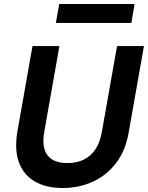

<svg xmlns="http://www.w3.org/2000/svg" viewBox="-20 -931 742 963"><path d="M295 12Q210 12 153.5 -21.5Q97 -55 74.5 -118Q52 -181 67 -270L143 -700H278L202 -270Q193 -220 202.5 -185Q212 -150 241 -131.5Q270 -113 318 -113Q364 -113 399.5 -130Q435 -147 458.5 -182Q482 -217 491 -270L567 -700H702L626 -270Q610 -174 561 -111.5Q512 -49 443 -18.5Q374 12 295 12ZM260 -816 277 -911H655L639 -816Z"/></svg>

Font: DM Sans 18pt
Style: Bold Italic
Weight: 700
Italic angle: -10°
Designer: Colophon Foundry, Jonny Pinhorn
Foundry: Colophon Foundry
Version: Version 4.004;gftools[0.9.30]